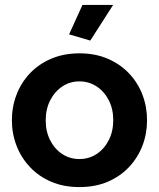

<svg xmlns="http://www.w3.org/2000/svg" viewBox="-20 -750 646 780"><path d="M302.6 10Q238.6 10 187.9 -11.7Q137.2 -33.5 101.6 -71.4Q65.9 -109.4 47.1 -158.3Q28.3 -207.2 28.3 -261.4Q28.3 -316.1 47.1 -365.2Q65.9 -414.4 101.6 -452.1Q137.2 -489.8 188.2 -511.5Q239.2 -533.3 302.9 -533.3Q367 -533.3 417.5 -511.5Q468 -489.8 503.9 -452.1Q539.9 -414.4 558.7 -365.2Q577.4 -316.1 577.4 -261.4Q577.4 -207.2 558.7 -158.3Q539.9 -109.4 504.2 -71.4Q468.5 -33.5 417.8 -11.7Q367 10 302.6 10ZM165.7 -260.9Q165.7 -215.4 184 -179.7Q202.3 -144.1 233.2 -124Q264.1 -103.9 302.6 -103.9Q341.1 -103.9 372.3 -124.2Q403.5 -144.6 421.8 -180.5Q440.1 -216.5 440.1 -261.9Q440.1 -307.3 421.8 -343Q403.5 -378.6 372.2 -399Q341 -419.4 302.6 -419.4Q264.1 -419.4 233.1 -398.7Q202.1 -378 183.9 -342.4Q165.7 -306.8 165.7 -260.9ZM346.7 -585.1 260.7 -610.5 315.1 -730H439.6Z"/></svg>

Font: Raleway Thin
Style: Regular
Weight: 100
Designer: Matt McInerney, Pablo Impallari, Rodrigo Fuenzalida
Foundry: Matt McInerney, Pablo Impallari, Rodrigo Fuenzalida
Version: Version 4.026